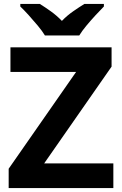

<svg xmlns="http://www.w3.org/2000/svg" viewBox="-20 -954 619 974"><path d="M555 0H24V-98L366 -589H33V-714H546V-616L204 -125H555ZM208 -774Q194 -797 171.5 -824Q149 -851 125.5 -877Q102 -903 83 -921V-934H182Q208 -918 238 -896.5Q268 -875 294 -848Q320 -875 351 -896.5Q382 -918 408 -934H507V-921Q489 -903 465 -877Q441 -851 418.5 -824Q396 -797 382 -774Z"/></svg>

Font: Noto Sans Gurmukhi UI
Style: Bold
Weight: 700
Designer: Jelle Bosma - Monotype Design Team
Foundry: Monotype Imaging Inc.
Version: Version 2.004; ttfautohint (v1.8.4.7-5d5b)